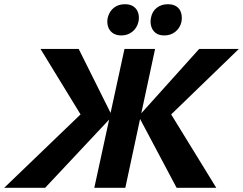

<svg xmlns="http://www.w3.org/2000/svg" viewBox="-67 -890 1152 910"><path d="M-47 0 366 -397 344 -300 125 -658H306L465 -339L147 0ZM380 0 523 -658H668L527 0ZM770 0 590 -339 877 -658H1065L695 -300L714 -397L958 0ZM508 -722Q483 -722 466.5 -734Q450 -746 444.5 -766Q439 -786 444 -808Q452 -837 473 -853.5Q494 -870 525 -870Q550 -870 566 -859Q582 -848 588 -828.5Q594 -809 589 -786Q582 -757 560 -739.5Q538 -722 508 -722ZM712 -722Q686 -722 670.5 -734Q655 -746 649.5 -766Q644 -786 649 -808Q655 -837 676.5 -853.5Q698 -870 729 -870Q754 -870 770 -859Q786 -848 791.5 -828.5Q797 -809 793 -786Q786 -757 764 -739.5Q742 -722 712 -722Z"/></svg>

Font: Ysabeau Office ExtraBold
Style: Italic
Weight: 800
Italic angle: -12°
Designer: Christian Thalmann (Catharsis Fonts)
Version: Version 2.001;gftools[0.9.30]; featfreeze: tnum,lnum,ss02